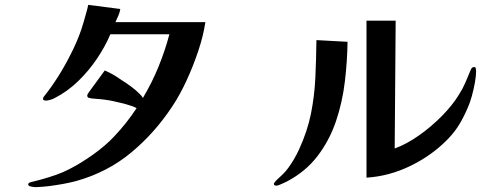

<svg xmlns="http://www.w3.org/2000/svg" viewBox="-20 -766 2040 790"><path d="M825 -675Q817 -620 796 -557Q775 -494 747.5 -434.5Q720 -375 690 -330Q618 -220 520 -138.5Q422 -57 293 -21Q266 -14 238.5 -9Q211 -4 180 0Q169 1 154 2.5Q139 4 129 4Q119 4 107.5 1.5Q96 -1 96 -7Q96 -12 101.5 -14.5Q107 -17 113 -18Q124 -21 134.5 -23.5Q145 -26 155 -29Q183 -37 210.5 -46.5Q238 -56 263 -69Q311 -93 363 -130Q415 -167 452 -207Q502 -260 542 -321Q536 -325 521.5 -330Q507 -335 499 -337Q492 -339 477.5 -342.5Q463 -346 447.5 -349.5Q432 -353 423 -354Q413 -356 392 -358Q371 -360 357 -361Q344 -363 341.5 -365.5Q339 -368 339 -373Q339 -378 347.5 -389Q356 -400 365 -413Q377 -429 390.5 -448Q404 -467 411 -476Q428 -469 444.5 -459.5Q461 -450 481 -436Q496 -427 518.5 -410.5Q541 -394 554 -380Q564 -371 568 -363Q605 -425 632 -491Q659 -557 677 -625H434Q413 -575 379 -524.5Q345 -474 301 -431.5Q257 -389 204 -362Q197 -358 186 -355Q175 -352 168 -352Q165 -352 161 -353.5Q157 -355 157 -359Q157 -364 159.5 -367Q162 -370 164 -373Q192 -408 219.5 -451.5Q247 -495 271 -543Q284 -568 295.5 -595Q307 -622 315 -646Q319 -657 324.5 -676.5Q330 -696 335.5 -715.5Q341 -735 343 -746L475 -729Q473 -716 467.5 -703Q462 -690 455 -675Z M1410 -594Q1409 -515 1399 -430.5Q1389 -346 1362.5 -267.5Q1336 -189 1287 -124.5Q1238 -60 1160 -19Q1156 -17 1139.5 -9.5Q1123 -2 1118 -2Q1114 -2 1110.5 -3.5Q1107 -5 1107 -10Q1107 -12 1111 -17Q1115 -22 1116 -23Q1130 -36 1142.5 -48Q1155 -60 1166 -75Q1191 -109 1210 -150Q1245 -226 1259.5 -298.5Q1274 -371 1277.5 -445.5Q1281 -520 1282 -601ZM1939 -473Q1939 -454 1934 -426Q1929 -398 1921.5 -371Q1914 -344 1906 -326Q1890 -288 1871 -256Q1852 -224 1823 -194Q1758 -127 1670 -84Q1582 -41 1488 -35V-681H1608L1604 -155Q1653 -173 1703.5 -208.5Q1754 -244 1797.5 -288Q1841 -332 1868 -376Q1884 -401 1895 -426.5Q1906 -452 1917 -479Q1920 -485 1922.5 -487.5Q1925 -490 1932 -490Q1937 -490 1938 -483Q1939 -476 1939 -473Z"/></svg>

Font: Kaisei Opti
Style: Bold
Weight: 700
Designer: Font-Kai, 金井和夫
Foundry: KAZUO KANAI
Version: Version 5.003